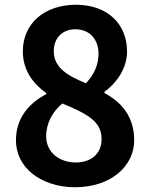

<svg xmlns="http://www.w3.org/2000/svg" viewBox="-20 -773 630 807"><path d="M117 -42C162 -7 224 14 295 14C370 14 432 -8 475 -43C519 -79 544 -128 544 -184C544 -285 488 -345 419 -382V-387C467 -422 514 -483 514 -556C514 -674 430 -753 299 -753C170 -753 76 -677 76 -557C76 -479 117 -423 174 -382V-377C105 -341 47 -279 47 -184C47 -126 73 -77 117 -42ZM368 -621C385 -603 394 -577 394 -547C394 -503 377 -460 341 -423C303 -439 269 -455 245 -476C221 -497 206 -523 206 -557C206 -617 246 -650 296 -650C327 -650 352 -639 368 -621ZM210 -120C188 -139 174 -167 174 -200C174 -256 202 -305 242 -338C290 -318 331 -300 361 -277C390 -255 407 -228 407 -189C407 -125 361 -90 298 -90C264 -90 233 -101 210 -120Z"/></svg>

Font: GenSekiGothic2 TW B
Style: Regular
Weight: 700
Version: Version 2.100;PS 2.1;hotconv 16.6.51;makeotf.lib2.5.65220 DE